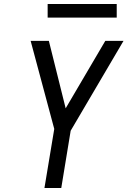

<svg xmlns="http://www.w3.org/2000/svg" viewBox="-20 -939 640 959"><path d="M202 0 251 -295 133 -735H224L308 -398L506 -735H597L333 -286L286 0ZM218 -851V-919H563V-851Z"/></svg>

Font: Iosevka Aile
Style: Italic
Weight: 400
Italic angle: -9°
Designer: Belleve Invis
Foundry: Belleve Invis
Version: Version 28.0.1; ttfautohint (v1.8.4)